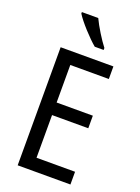

<svg xmlns="http://www.w3.org/2000/svg" viewBox="-173 -1017 795 1091"><g transform="rotate(20 224.0 -471.5)"><path d="M224 -943H125V-934C150 -893 219 -818 261 -783H315V-795C286 -832 245 -898 224 -943ZM399 0V-77H166V-335H385V-411H166V-638H399V-714H80V0Z"/></g></svg>

Font: Noto Sans Lao Looped Condensed
Style: Regular
Weight: 400
Width: 3
Designer: Mark Frömberg, Ben Mitchell
Foundry: The Fontpad Ltd
Version: Version 1.002